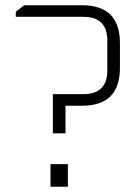

<svg xmlns="http://www.w3.org/2000/svg" viewBox="-20 -710 526 730"><path d="M40 -646V-665L72 -690H292Q436 -690 436 -546V-452Q436 -308 292 -308H229V-203H181V-352H297Q388 -352 388 -443V-556Q388 -646 297 -646ZM172 0V-86H238V0Z"/></svg>

Font: Oxanium ExtraLight ExtraLight
Style: Regular
Weight: 250
Version: Version 2.000